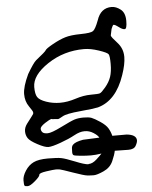

<svg xmlns="http://www.w3.org/2000/svg" viewBox="-52 -571 638 806"><g transform="rotate(-5 267.0 -167.5)"><path d="M466.8 76.2 409.2 75.2Q406.2 91.8 394.5 118.2Q382.8 144.5 354.5 157.2Q326.2 169.9 313 169.9Q299.8 169.9 285.6 168.5Q271.5 167 226.1 150.9Q180.7 134.8 172.9 133.3Q165 131.8 155.8 131.8Q146.5 131.8 115.7 136.2Q85 140.6 85 147.9Q85 155.3 64 173.3Q43 191.4 32.2 191.4Q21.5 191.4 19 188Q16.6 184.6 16.6 166Q16.6 147.5 30.8 125.5Q44.9 103.5 65.9 93.3Q86.9 83 126.5 83Q166 83 183.1 86.4Q200.2 89.8 239.3 105.5Q277.3 121.1 293.9 122.1Q293.9 122.1 294.9 121.1Q311.5 121.1 329.1 105Q346.7 88.9 352.5 82Q327.1 85.9 308.1 85.9Q289.1 85.9 263.2 83.5Q237.3 81.1 233.9 77.6Q230.5 74.2 230.5 66.9Q230.5 59.6 231 49.8Q231.4 40 237.3 34.2Q243.2 28.3 253.9 24.4Q264.6 20.5 280.3 17.6L349.6 14.6Q343.8 3.9 326.7 -6.8Q309.6 -17.6 291 -17.6H289.1Q269.5 -17.6 245.6 -4.4Q221.7 8.8 185.1 22Q148.4 35.2 133.3 35.2Q118.2 35.2 87.9 19Q57.6 2.9 49.3 -9.8Q41 -22.5 41 -38.6Q41 -54.7 52.2 -69.8Q63.5 -85 72.3 -96.2Q81.1 -107.4 81.5 -108.9Q82 -110.4 82 -115.2Q82 -120.1 66.4 -142.1Q50.8 -164.1 50.8 -194.8Q50.8 -225.6 75.2 -277.3Q101.6 -322.3 113.3 -332Q154.3 -364.3 157.2 -370.6Q160.2 -377 189.9 -393.6Q219.7 -410.2 243.7 -417.5Q267.6 -424.8 309.6 -425.3Q351.6 -425.8 361.8 -433.1Q372.1 -440.4 385.7 -476.6Q402.3 -527.3 448.2 -527.3Q466.8 -527.3 485.8 -512.7Q504.9 -498 504.9 -463.9Q504.9 -429.7 495.1 -429.7Q485.4 -429.7 471.7 -440.4Q458 -451.2 450.2 -452.1Q446.3 -451.2 440.4 -435.5L434.6 -408.2Q435.5 -401.4 459.5 -375.5Q483.4 -349.6 483.4 -314.5V-313.5Q483.4 -283.2 467.8 -238.3Q432.6 -133.8 354.5 -112.3Q337.9 -108.4 279.3 -103Q220.7 -97.7 204.1 -87.9Q187.5 -78.1 183.6 -78.1L158.2 -80.1L157.2 -81.1Q148.4 -80.1 127.9 -66.4Q107.4 -52.7 107.4 -43.9Q107.4 -35.2 113.3 -28.8Q119.1 -22.5 135.3 -22.5Q151.4 -22.5 194.3 -43.9Q237.3 -65.4 252.9 -70.3Q268.6 -75.2 290.5 -75.2Q312.5 -75.2 324.2 -70.8Q335.9 -66.4 359.4 -50.8Q382.8 -35.2 391.6 -20Q400.4 -4.9 404.3 11.7H464.8Q504.9 15.6 505.9 39.1Q505.9 48.8 498 62.5Q490.2 76.2 466.8 76.2ZM317.4 -361.3Q232.4 -361.3 164.1 -315.9Q95.7 -270.5 95.7 -220.7Q95.7 -191.4 104 -178.2Q112.3 -165 140.1 -155.3Q168 -145.5 198.7 -145.5Q229.5 -145.5 264.2 -156.7Q298.8 -168 329.6 -168Q360.4 -168 367.7 -170.4Q375 -172.9 392.1 -193.4Q409.2 -213.9 416.5 -235.4Q423.8 -256.8 423.8 -290Q423.8 -323.2 418.9 -330.6Q414.1 -337.9 379.4 -349.6Q344.7 -361.3 317.4 -361.3Z"/></g></svg>

Font: Drukaatie burti
Style: Light
Weight: 300
Version: Version 0.14